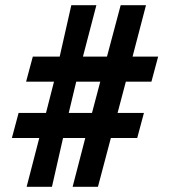

<svg xmlns="http://www.w3.org/2000/svg" viewBox="-20 -723 662 743"><path d="M181 0 224 -189H310L261 0H359L409 -189H511L537 -286H435L467 -407H566L592 -504H493L545 -703H447L394 -504H301L353 -703H256L211 -504H107L81 -407H189L158 -286H52L26 -189H132L83 0ZM368 -407 336 -286H246L275 -407Z"/></svg>

Font: Bluebird
Style: Nrw
Weight: 400
Designer: Jasper
Foundry: Cannot Into Space Fonts
Version: Version 0.98